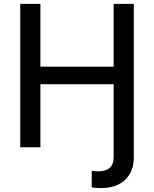

<svg xmlns="http://www.w3.org/2000/svg" viewBox="-20 -747 781 974"><path d="M556.5 50.1C556.5 87.4 540.8 107.6 516.7 116.1C504.6 120 491.1 122.2 475.9 122.2C465.6 122.2 453.5 120.7 445.3 119.3V202.8C456.7 206.7 476.9 207 495.4 207C559.3 207 604.8 183.6 631.7 145.6C649.9 120 658.7 88.4 658.7 53.3V0H556.5ZM185 0V-320H556.5V0H658.7V-727.3H556.5V-408.7H185V-727.3H82.7V0Z"/></svg>

Font: Inter 465
Style: Regular
Weight: 400
Designer: Rasmus Andersson
Foundry: rsms
Version: Version 3.019;Glyphs 3.1.2 (3151)